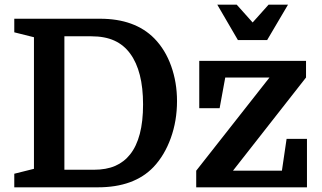

<svg xmlns="http://www.w3.org/2000/svg" viewBox="-20 -800 1377 820"><path d="M255 -75H380Q434 -75 472 -91.5Q510 -108 536 -141Q563 -175 577 -228Q591 -281 591 -354Q591 -496 536 -571Q509 -608 468.5 -626.5Q428 -645 370 -645H255ZM41 -720H407Q556 -720 639 -636Q686 -588 711 -518Q736 -448 736 -368Q736 -284 709.5 -210.5Q683 -137 636 -87Q553 0 398 0H41V-58L125 -79V-641L41 -662ZM1184 -71 1204 -207H1291V0H818V-71L1131 -469H942L918 -338H831V-540H1287V-469L975 -71ZM1121 -629 1210 -780H1127L1059 -704L991 -780H908L996 -629Z"/></svg>

Font: Domine
Style: Bold
Weight: 700
Designer: Pablo Impallari, Rodrigo Fuenzalida, Brenda Gallo
Foundry: Pablo Impallari, Rodrigo Fuenzalida, Brenda Gallo
Version: Version 2.000